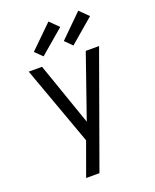

<svg xmlns="http://www.w3.org/2000/svg" viewBox="-176 -1082 951 1180"><g transform="rotate(-20 300.0 -491.5)"><path d="M178 0Q191 -35 203.5 -70.5Q216 -106 229 -141L257 -218L70 -735H157L300 -324L443 -735H530L265 0ZM383 -792 337 -838 484 -983 541 -927ZM188 -792 141 -838 289 -983 346 -927Z"/></g></svg>

Font: Iosevka Aile
Style: Regular
Weight: 400
Designer: Belleve Invis
Foundry: Belleve Invis
Version: Version 28.0.1; ttfautohint (v1.8.4)